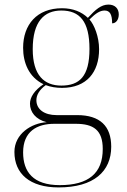

<svg xmlns="http://www.w3.org/2000/svg" viewBox="-20 -579 556 839"><path d="M236 240C390 240 466 170 466 62C466 -28 417 -76 317 -76H227C174 -76 139 -101 139 -141C139 -163 151 -186 180 -207C201 -199 225 -195 251 -195C359 -195 413 -264 413 -364C413 -418 392 -471 371 -494C399 -522 418 -533 437 -533C459 -533 470 -518 470 -477C487 -477 499 -493 499 -516C499 -542 482 -559 454 -559C422 -559 397 -537 364 -501C337 -527 299 -543 251 -543C141 -543 81 -471 81 -370C81 -305 106 -242 170 -211C130 -184 111 -154 111 -126C111 -89 136 -57 184 -45C117 -41 43 6 43 85C43 180 110 240 236 240ZM248 -205C173 -205 123 -250 123 -364C123 -485 173 -533 248 -533C328 -533 371 -486 371 -365C371 -245 327 -205 248 -205ZM241 230C125 230 81 172 81 87C81 -5 142 -38 217 -38H311C388 -38 429 -11 429 72C429 178 367 230 241 230Z"/></svg>

Font: Noto Serif Display ExtraLight
Style: Regular
Weight: 200
Designer: Monotype Design Team
Foundry: Monotype Imaging Inc.
Version: Version 2.009